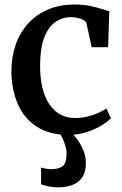

<svg xmlns="http://www.w3.org/2000/svg" viewBox="-20 -586 542 850"><path d="M282.5 11Q197.5 11 141.8 -25.8Q86 -62.5 58.5 -126.2Q31 -190 30.5 -270Q30.5 -333 49 -386.8Q67.5 -440.5 103.5 -480.8Q139.5 -521 191.5 -543.5Q243.5 -566 310.5 -566Q347.5 -566 376.8 -560Q406 -554 427.8 -547Q449.5 -540 464 -536L458.5 -377H386L363 -481.5Q361.5 -490 350.8 -496.5Q340 -503 325 -506.5Q310 -510 294.5 -510Q254 -510 223.2 -487.2Q192.5 -464.5 175.2 -418Q158 -371.5 157.5 -299.5Q157 -240.5 168.2 -196Q179.5 -151.5 200 -122.2Q220.5 -93 248.8 -78.2Q277 -63.5 310.5 -63.5Q340.5 -63.5 366.8 -69.8Q393 -76 414.5 -85.8Q436 -95.5 451 -105.5L471 -62.5Q455.5 -46 426.8 -29Q398 -12 360.8 -0.5Q323.5 11 282.5 11ZM234 243.5Q216 243.5 195.5 239.2Q175 235 162 230V155.5Q172.5 159 186 161Q199.5 163 206.5 163Q237.5 163 256 150.8Q274.5 138.5 274.5 93.5Q274.5 74.5 268.2 55.2Q262 36 254.2 20.8Q246.5 5.5 241 -1.5L275.5 -6L294 -1.5Q305 8.5 320.8 29.5Q336.5 50.5 348.8 79.2Q361 108 360 140.5Q359 177.5 343.2 200.2Q327.5 223 299.8 233.2Q272 243.5 234 243.5Z"/></svg>

Font: Merriweather 28pt SemiBold
Style: Regular
Weight: 600
Version: Version 2.100